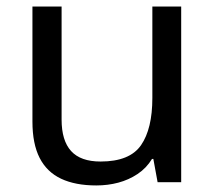

<svg xmlns="http://www.w3.org/2000/svg" viewBox="-20 -556 658 586"><path d="M533 -536V0H461L448 -71H444Q427 -43 400 -25Q373 -7 341 1.5Q309 10 274 10Q210 10 166.5 -10.5Q123 -31 101 -74Q79 -117 79 -185V-536H168V-191Q168 -127 197 -95Q226 -63 287 -63Q376 -63 410.5 -113Q445 -163 445 -257V-536Z"/></svg>

Font: ubangla05
Style: Book
Weight: 400
Designer: Jelle Bosma - Monotype Design Team
Foundry: Monotype Imaging Inc.
Version: Version 2.003